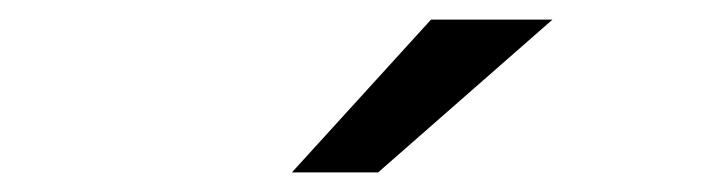

<svg xmlns="http://www.w3.org/2000/svg" viewBox="-20 -941 719 196"><path d="M278 -765 420 -921H544L366 -765Z"/></svg>

Font: Undotted
Style: Regular
Weight: 400
Designer: Delve Withrington, Dave Bailey, Thomas Jockin
Foundry: Delve Fonts LLC
Version: Version 4.000